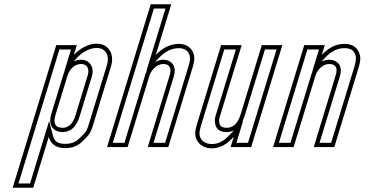

<svg xmlns="http://www.w3.org/2000/svg" viewBox="-20 -687 1742 897"><path d="M324.8 -430 338.8 -476H242.8L39.2 190H135.2L208 -48C217.2 -12.7 242.8 5 284.8 5C316.1 5 341.6 -4.3 361.4 -23C394.7 -54.6 402.6 -63.2 414.8 -103L498.6 -377C516.6 -436 486 -483 432 -483C387.1 -483 348.9 -455.9 324.8 -430ZM358.9 -388C387.1 -388 399.1 -365.5 389.7 -335L332.9 -149C324.3 -121 309.1 -90 271.8 -90C236.8 -90 227.9 -113.1 238.9 -149L295.7 -335C303.6 -360.8 326.8 -388 358.9 -388ZM339.4 -416.4C361.5 -440.1 395.3 -463 432 -463C438.7 -463 444.7 -462.1 450 -460.5C475.9 -452.5 492.4 -425.1 479.5 -382.8L395.7 -108.8C384.1 -71.1 381.2 -69.4 347.6 -37.5C332 -22.7 312.1 -15 284.8 -15C249.2 -15 234.1 -27.1 227.4 -53L209.5 -121.5L120.4 170H66.3L257.6 -456H311.8L280.3 -352.8ZM358.9 -408C314.6 -408 286.1 -371.8 276.6 -340.8L219.7 -154.8C216.5 -144.1 214.5 -133.8 214.5 -123.7C214.3 -92.2 236.9 -70 271.8 -70C323.6 -70 343.3 -114.6 352 -143.2L408.9 -329.2C411.4 -337.3 412.8 -345.4 412.9 -353.4C413.2 -383.6 391.8 -408 358.9 -408Z M816.6 -482C776.6 -482 740.3 -464.7 707.7 -430L780.1 -667H684.1L480.2 0H576.2L678.3 -334C685.8 -358.4 712.3 -388 742.8 -388C774.4 -388 782.3 -366.6 772.3 -334L670.2 0H766.2L879.3 -370C883.6 -384 886.2 -395.3 887.2 -404C892.4 -449.6 860.7 -482 816.6 -482ZM666.6 -357.1C663.5 -351.5 661 -345.6 659.2 -339.8L561.4 -20H507.2L698.9 -647H753.1L663.5 -353.8ZM703.4 -396.3 722.2 -416.3C752 -448 782.8 -462 816.6 -462C819 -462 821.3 -461.9 823.6 -461.6C852.6 -458.6 870.9 -437.9 867.4 -406.3C866.6 -399.6 864.3 -389.1 860.2 -375.8L751.4 -20H697.2L791.5 -328.2C794.4 -337.9 796.2 -347.3 796.4 -356.5C796.8 -386.1 775.6 -408 742.8 -408C728.4 -408 714.8 -403.1 703.4 -396.3Z M1072.2 -48 1057.5 0H1153.5L1299 -476H1203L1104.6 -154C1095.4 -124 1078.4 -90 1039 -90C1021.7 -90 1011.1 -95 1007.1 -105C999.5 -124.4 1005.7 -137.9 1010.6 -154L1109 -476H1013L903.6 -118C898.5 -101.3 895.1 -88.7 893.5 -80C883.8 -29.1 922 6 968.7 6C1016.1 6 1045.4 -20.1 1072.2 -48ZM1111.8 -118.2C1117 -128.3 1120.8 -138.7 1123.7 -148.2L1217.8 -456H1272L1138.7 -20H1084.5L1115.8 -122.4ZM1072.8 -77.5 1057.8 -61.8C1031.4 -34.4 1007.7 -14 968.7 -14C964.3 -14 960 -14.4 955.9 -15.2C926.3 -20.6 906.8 -43.2 913.1 -76.3C914.5 -83.6 917.7 -95.9 922.7 -112.2L1027.8 -456H1082L991.5 -159.8C987.3 -146.1 977.9 -124.5 988.5 -97.7C996.9 -76.4 1018.9 -70 1039 -70C1051.1 -70 1062.8 -72.8 1072.8 -77.5Z M1660.2 -433C1650.9 -465.7 1626.9 -482 1588.2 -482C1550.2 -482 1515.2 -464.7 1483.3 -430L1497.4 -476H1401.4L1255.8 0H1351.8L1454.2 -335C1461.7 -359.5 1486.9 -388 1517.5 -388C1548.8 -388 1559.1 -370.3 1548.2 -335L1445.8 0H1541.8L1655 -370C1660.4 -387.8 1667.2 -413.8 1660.2 -433ZM1440.2 -353.6C1438.2 -349.4 1436.4 -344.9 1435.1 -340.8L1337 -20H1282.9L1416.2 -456H1470.3L1438.5 -351.8ZM1481.2 -398.2 1498 -416.4C1527.3 -448.2 1556.8 -462 1588.2 -462C1620.4 -462 1634.2 -451.2 1641 -427.5L1641.2 -426.8L1641.4 -426.2C1645.2 -415.6 1641.2 -393.5 1635.8 -375.8L1527 -20H1472.9L1567.4 -329.2C1570.5 -339.5 1572.4 -349.1 1572.4 -358.6C1572.5 -390.3 1547.7 -408 1517.5 -408C1504.3 -408 1491.8 -404 1481.2 -398.2Z"/></svg>

Font: Din Kursivschrift
Style: EngGhost
Weight: 400
Version: Version 1.089